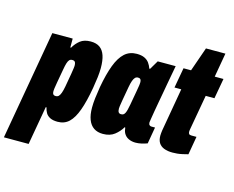

<svg xmlns="http://www.w3.org/2000/svg" viewBox="-165 -861 1497 1230"><g transform="rotate(15 584.0 -245.5)"><path d="M-47 197 80 -528H215V-469H220Q237 -499 263 -519.5Q289 -540 332 -540Q370 -540 393 -523.5Q416 -507 427 -474.5Q438 -442 438 -392Q438 -364 434 -330.5Q430 -297 423 -256Q407 -164 385.5 -104.5Q364 -45 334 -16.5Q304 12 259 12Q228 12 209 2.5Q190 -7 180.5 -23Q171 -39 167 -59H162L117 197ZM205 -144Q217 -144 224.5 -151.5Q232 -159 238 -175.5Q244 -192 249 -219Q260 -279 264.5 -307.5Q269 -336 270.5 -346.5Q272 -357 272 -362Q272 -375 269.5 -382Q267 -389 262 -392Q257 -395 249 -395Q236 -395 229 -387.5Q222 -380 217 -364Q212 -348 207 -319Q196 -259 191 -229.5Q186 -200 184.5 -189Q183 -178 183 -172Q183 -162 185 -156Q187 -150 192 -147Q197 -144 205 -144Z M559 12Q523 12 498.5 -4.5Q474 -21 461.5 -53.5Q449 -86 449 -133Q449 -162 453 -196.5Q457 -231 464 -273Q480 -362 502.5 -421.5Q525 -481 557.5 -510.5Q590 -540 638 -540Q669 -540 689 -530.5Q709 -521 720.5 -505Q732 -489 739 -469H744L779 -528H898L874 -397Q871 -380 865.5 -349Q860 -318 853.5 -283Q847 -248 841.5 -215.5Q836 -183 832.5 -161Q829 -139 829 -137Q829 -125 834.5 -119.5Q840 -114 848 -114H872L853 -4Q835 3 814.5 7.5Q794 12 775 12Q750 12 729 2Q708 -8 697 -29Q693 -37 691 -45.5Q689 -54 688 -64L684 -66Q666 -35 636 -11.5Q606 12 559 12ZM639 -140Q649 -140 655 -144Q661 -148 665.5 -157Q670 -166 673.5 -180Q677 -194 681 -215Q692 -278 697.5 -308Q703 -338 704.5 -350Q706 -362 706 -367Q706 -377 704 -383Q702 -389 697.5 -392Q693 -395 684 -395Q673 -395 665.5 -387.5Q658 -380 652 -364Q646 -348 641 -320Q630 -259 625 -229.5Q620 -200 618.5 -189Q617 -178 617 -172Q617 -155 622.5 -147.5Q628 -140 639 -140Z M1021 12Q988 12 965 3Q942 -6 930 -24.5Q918 -43 918 -73Q918 -81 919 -89.5Q920 -98 921 -107L971 -394H926L950 -528H1000L1056 -688H1185L1157 -528H1215L1191 -394H1133L1092 -163Q1091 -157 1090.5 -152.5Q1090 -148 1090 -145Q1090 -135 1094.5 -130Q1099 -125 1111 -125H1144L1123 -4Q1104 1 1086 5Q1068 9 1052 10.5Q1036 12 1021 12Z"/></g></svg>

Font: Archivo ExtraCondensed Black
Style: Italic
Weight: 900
Width: 2
Italic angle: -10°
Designer: Hector Gatti
Foundry: Omnibus-Type
Version: Version 2.001